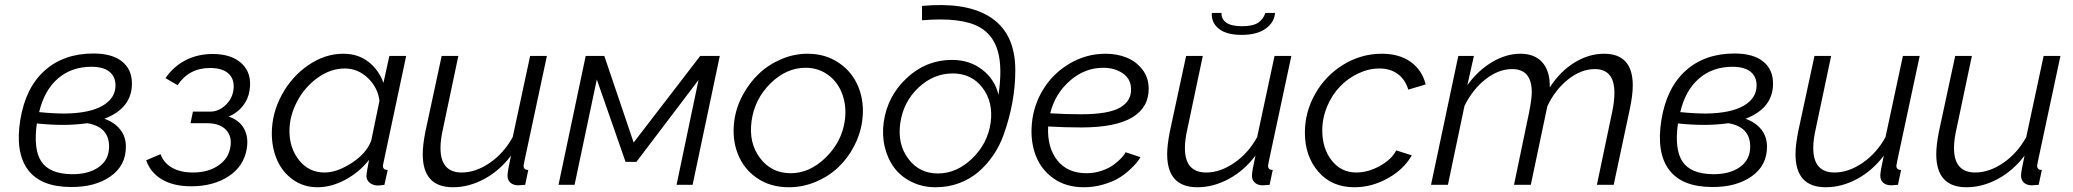

<svg xmlns="http://www.w3.org/2000/svg" viewBox="-20 -747 8377 776"><path d="M401.9 -267.1Q442.9 -252.4 465.8 -223.6Q488.8 -194.8 488.8 -153.8Q488.8 -77.6 426.3 -33.9Q363.8 9.8 266.1 8.8Q144 8.3 92.5 -61.5Q41 -131.3 62 -262.2Q83 -392.1 160.2 -461.4Q237.3 -530.8 357.9 -530.8Q432.6 -530.8 472.9 -498.8Q513.2 -466.8 513.2 -409.2Q513.2 -309.6 401.9 -267.1ZM349.1 -477.1Q269 -477.1 214.1 -429.7Q159.2 -382.3 138.2 -293.9Q195.3 -288.1 243.2 -288.1Q342.8 -289.6 394.8 -319.8Q446.8 -350.1 446.8 -401.9Q446.8 -437.5 422.1 -457.3Q397.5 -477.1 349.1 -477.1ZM269 -43Q336.9 -42 378.9 -71.5Q420.9 -101.1 420.9 -154.8Q420.9 -233.9 333 -249Q282.7 -242.2 235.8 -242.2Q186 -242.2 128.9 -248Q114.3 -143.6 147.2 -94Q180.2 -44.4 269 -43Z M752.9 5.9Q681.6 5.9 635 -21.5Q588.4 -48.8 570.8 -99.1L628.9 -124Q641.6 -88.4 675.5 -69.1Q709.5 -49.8 759.8 -49.8Q820.8 -49.8 862.3 -77.9Q903.8 -106 911.1 -152.8Q918.5 -195.3 893.8 -221.9Q869.1 -248.5 818.8 -249H750L759.8 -295.9H830.1Q862.3 -295.9 889.6 -320.3Q917 -344.7 922.9 -379.9Q930.2 -422.4 906 -447.3Q881.8 -472.2 829.1 -472.2Q743.7 -472.2 697.8 -402.8L648.9 -431.2Q680.7 -478 729.7 -503.4Q778.8 -528.8 839.8 -528.8Q916.5 -528.8 957.8 -489.5Q999 -450.2 988.8 -382.8Q983.9 -346.7 960.9 -318.1Q938 -289.6 903.8 -275.9Q947.3 -261.7 966.3 -227.1Q985.4 -192.4 977.1 -145Q965.3 -74.7 903.8 -34.4Q842.3 5.9 752.9 5.9Z M1078.6 -208Q1078.6 -289.1 1119.1 -363.8Q1159.7 -438.5 1226.8 -484.1Q1293.9 -529.8 1367.7 -529.8Q1427.7 -529.8 1469.5 -496.8Q1511.2 -463.9 1529.8 -412.1L1553.7 -521H1621.6L1529.8 -88.9Q1527.8 -81.1 1527.8 -76.2Q1527.8 -60.1 1546.9 -60.1L1533.7 0Q1528.8 0.5 1519.8 1.7Q1510.7 2.9 1506.8 2.9Q1484.9 1.5 1472.9 -9.3Q1460.9 -20 1460.9 -37.1Q1460.9 -45.9 1471.7 -101.1Q1431.6 -50.3 1375.2 -20.3Q1318.8 9.8 1263.7 9.8Q1207.5 9.8 1164.6 -20.5Q1121.6 -50.8 1100.1 -99.9Q1078.6 -148.9 1078.6 -208ZM1480.5 -179.2 1513.7 -339.8Q1506.8 -393.6 1466.6 -431.9Q1426.3 -470.2 1373.5 -470.2Q1315.9 -470.2 1263.4 -432.4Q1210.9 -394.5 1180.4 -336.2Q1149.9 -277.8 1149.9 -217.8Q1149.9 -147.5 1189.5 -98.6Q1229 -49.8 1291.5 -49.8Q1342.8 -49.8 1402.3 -88.9Q1461.9 -127.9 1480.5 -179.2Z M1688.5 -124Q1688.5 -159.7 1699.2 -214.8L1765.1 -521H1832.5L1770.5 -227.1Q1760.3 -182.6 1760.3 -148.9Q1760.3 -49.8 1846.2 -49.8Q1902.8 -49.8 1959.7 -88.9Q2016.6 -127.9 2052.2 -192.9L2122.6 -521H2190.4L2099.6 -96.2Q2099.1 -92.3 2097.7 -85.4Q2096.2 -78.6 2096.2 -77.1Q2096.2 -60.1 2115.2 -60.1L2102.5 0Q2075.7 2 2074.2 2Q2053.7 1.5 2042.5 -9Q2031.2 -19.5 2031.2 -37.1Q2031.2 -54.7 2045.4 -118.2Q2000 -57.6 1937.7 -23.9Q1875.5 9.8 1810.5 9.8Q1688.5 9.8 1688.5 -124Z M2237.3 0 2347.2 -521H2422.4L2541 -170.9L2810.1 -521H2889.2L2779.3 0H2714.4L2803.2 -423.8L2552.2 -92.8H2508.3L2392.1 -425.8L2302.2 0Z M3168 9.8Q3094.2 9.8 3040 -27.1Q2985.8 -64 2961.9 -125.2Q2938 -186.5 2947.8 -258.8Q2955.1 -313 2981.7 -362.5Q3008.3 -412.1 3047.1 -449Q3085.9 -485.8 3137.5 -507.8Q3189 -529.8 3243.7 -529.8Q3316.9 -529.8 3371.3 -492.4Q3425.8 -455.1 3450.2 -393.3Q3474.6 -331.5 3464.8 -258.8Q3457.5 -204.6 3431.6 -155.5Q3405.8 -106.4 3367.2 -70.1Q3328.6 -33.7 3276.6 -12Q3224.6 9.8 3168 9.8ZM3175.8 -46.9Q3252.4 -46.9 3317.4 -110.4Q3382.3 -173.8 3394.5 -259.8Q3402.3 -317.4 3384.3 -366.5Q3366.2 -415.5 3326.9 -444.3Q3287.6 -473.1 3235.8 -473.1Q3158.2 -473.1 3094 -409.9Q3029.8 -346.7 3017.6 -257.8Q3005.4 -169.4 3051.8 -108.2Q3098.1 -46.9 3175.8 -46.9Z M3761.7 9.8Q3708.5 9.8 3664.8 -11.7Q3621.1 -33.2 3594.2 -69.1Q3567.4 -105 3555.9 -153.1Q3544.4 -201.2 3551.8 -253.9Q3566.9 -359.4 3645.3 -432.1Q3723.6 -504.9 3827.6 -504.9Q3898.9 -504.9 3950 -465.3Q4001 -425.8 4015.6 -363.8Q4031.7 -472.7 4013.2 -538.8Q3994.6 -605 3940.9 -636.2Q3867.2 -678.7 3706.5 -665V-723.1Q3877.4 -738.8 3971.7 -684.1Q4083.5 -620.6 4083.5 -462.9Q4083.5 -333.5 4035.6 -200.2Q4019.5 -156.2 3994.1 -119.1Q3968.8 -82 3935.1 -52.7Q3901.4 -23.4 3856.7 -6.8Q3812 9.8 3761.7 9.8ZM3770.5 -45.9Q3846.2 -45.9 3908.9 -106.2Q3971.7 -166.5 3983.9 -251Q3995.1 -334.5 3950.9 -392.3Q3906.7 -450.2 3830.6 -450.2Q3753.4 -450.2 3692.4 -393.1Q3631.3 -335.9 3618.7 -250Q3606.4 -165 3650.9 -105.5Q3695.3 -45.9 3770.5 -45.9Z M4371.6 -46.9Q4403.3 -46.9 4432.6 -56.9Q4461.9 -66.9 4481.2 -81.3Q4500.5 -95.7 4512.7 -108.9Q4524.9 -122.1 4529.3 -131.8L4589.4 -111.8Q4584 -102.1 4574.5 -90.1Q4564.9 -78.1 4544.4 -59.3Q4523.9 -40.5 4499.5 -26.1Q4475.1 -11.7 4438 -1Q4400.9 9.8 4360.4 9.8Q4289.1 9.8 4238.5 -25.6Q4188 -61 4166 -118.9Q4144 -176.8 4150.4 -247.1Q4157.2 -322.3 4196.8 -386.5Q4236.3 -450.7 4303.2 -490.2Q4370.1 -529.8 4449.2 -529.8Q4494.1 -529.8 4532.5 -514.6Q4570.8 -499.5 4596.4 -467Q4622.1 -434.6 4622.6 -390.1Q4623.5 -313 4556.2 -272.5Q4488.8 -231.9 4349.6 -231.9Q4282.7 -231.9 4216.3 -235.8Q4211.9 -151.9 4252.9 -99.4Q4293.9 -46.9 4371.6 -46.9ZM4438.5 -473.1Q4363.8 -473.1 4303.7 -420.2Q4243.7 -367.2 4224.6 -289.1Q4285.6 -285.2 4349.6 -285.2Q4460.4 -285.2 4507.1 -312.3Q4553.7 -339.4 4551.3 -389.2Q4549.8 -429.2 4517.1 -451.2Q4484.4 -473.1 4438.5 -473.1Z M4998 -606Q4936.5 -606 4905.8 -631.1Q4875 -656.2 4877.9 -694.8H4917Q4915.5 -671.4 4935.3 -656.2Q4955.1 -641.1 5000 -641.1Q5043.5 -641.1 5064.7 -655Q5085.9 -668.9 5094.2 -694.8H5133.3Q5130.4 -656.2 5095.2 -631.1Q5060.1 -606 4998 -606ZM4697.3 -124Q4697.3 -159.7 4708 -214.8L4773.9 -521H4841.3L4779.3 -227.1Q4769 -182.6 4769 -148.9Q4769 -49.8 4855 -49.8Q4911.6 -49.8 4968.5 -88.9Q5025.4 -127.9 5061 -192.9L5131.3 -521H5199.2L5108.4 -96.2Q5107.9 -92.3 5106.4 -85.4Q5105 -78.6 5105 -77.1Q5105 -60.1 5124 -60.1L5111.3 0Q5084.5 2 5083 2Q5062.5 1.5 5051.3 -9Q5040 -19.5 5040 -37.1Q5040 -54.7 5054.2 -118.2Q5008.8 -57.6 4946.5 -23.9Q4884.3 9.8 4819.3 9.8Q4697.3 9.8 4697.3 -124Z M5253.9 -210.9Q5253.9 -293.9 5295.4 -367.4Q5336.9 -440.9 5408.9 -485.4Q5481 -529.8 5564.9 -529.8Q5635.7 -529.8 5681.6 -496.8Q5727.5 -463.9 5742.2 -405.8L5671.9 -384.8Q5659.2 -426.3 5628.9 -448.2Q5598.6 -470.2 5555.2 -470.2Q5511.7 -470.2 5469.5 -450.2Q5427.2 -430.2 5395.3 -396.7Q5363.3 -363.3 5343.8 -316.7Q5324.2 -270 5324.2 -220.2Q5324.2 -146.5 5362.5 -98.1Q5400.9 -49.8 5461.9 -49.8Q5509.3 -49.8 5557.1 -76.4Q5605 -103 5623 -139.2L5686 -119.1Q5653.8 -62.5 5589.1 -26.4Q5524.4 9.8 5454.1 9.8Q5362.3 9.8 5308.1 -53.2Q5253.9 -116.2 5253.9 -210.9Z M5874 -521H5937L5910.6 -402.8Q5953.1 -461.9 6010 -495.8Q6066.9 -529.8 6125 -529.8Q6183.6 -529.8 6214.4 -494.1Q6245.1 -458.5 6243.7 -394Q6286.6 -459.5 6344.2 -494.6Q6401.9 -529.8 6462.9 -529.8Q6579.1 -529.8 6579.1 -401.9Q6579.1 -361.8 6566.9 -305.2L6502 0H6434.1L6495.1 -291Q6504.9 -335 6504.9 -372.1Q6504.9 -467.8 6425.8 -467.8Q6370.6 -467.8 6318.1 -426.3Q6265.6 -384.8 6233.9 -317.9L6167 0H6099.1L6159.7 -291Q6170.9 -345.7 6170.9 -374Q6170.9 -467.8 6091.8 -467.8Q6036.6 -467.8 5984.4 -427Q5932.1 -386.2 5898.9 -318.8L5832 0H5763.7Z M7034.7 -267.1Q7075.7 -252.4 7098.6 -223.6Q7121.6 -194.8 7121.6 -153.8Q7121.6 -77.6 7059.1 -33.9Q6996.6 9.8 6898.9 8.8Q6776.9 8.3 6725.3 -61.5Q6673.8 -131.3 6694.8 -262.2Q6715.8 -392.1 6793 -461.4Q6870.1 -530.8 6990.7 -530.8Q7065.4 -530.8 7105.7 -498.8Q7146 -466.8 7146 -409.2Q7146 -309.6 7034.7 -267.1ZM6981.9 -477.1Q6901.9 -477.1 6846.9 -429.7Q6792 -382.3 6771 -293.9Q6828.1 -288.1 6876 -288.1Q6975.6 -289.6 7027.6 -319.8Q7079.6 -350.1 7079.6 -401.9Q7079.6 -437.5 7054.9 -457.3Q7030.3 -477.1 6981.9 -477.1ZM6901.9 -43Q6969.7 -42 7011.7 -71.5Q7053.7 -101.1 7053.7 -154.8Q7053.7 -233.9 6965.8 -249Q6915.5 -242.2 6868.7 -242.2Q6818.8 -242.2 6761.7 -248Q6747.1 -143.6 6780 -94Q6813 -44.4 6901.9 -43Z M7236.8 -124Q7236.8 -159.7 7247.6 -214.8L7313.5 -521H7380.9L7318.8 -227.1Q7308.6 -182.6 7308.6 -148.9Q7308.6 -49.8 7394.5 -49.8Q7451.2 -49.8 7508.1 -88.9Q7564.9 -127.9 7600.6 -192.9L7670.9 -521H7738.8L7647.9 -96.2Q7647.5 -92.3 7646 -85.4Q7644.5 -78.6 7644.5 -77.1Q7644.5 -60.1 7663.6 -60.1L7650.9 0Q7624 2 7622.6 2Q7602.1 1.5 7590.8 -9Q7579.6 -19.5 7579.6 -37.1Q7579.6 -54.7 7593.8 -118.2Q7548.3 -57.6 7486.1 -23.9Q7423.8 9.8 7358.9 9.8Q7236.8 9.8 7236.8 -124Z M7805.7 -124Q7805.7 -159.7 7816.4 -214.8L7882.3 -521H7949.7L7887.7 -227.1Q7877.4 -182.6 7877.4 -148.9Q7877.4 -49.8 7963.4 -49.8Q8020 -49.8 8076.9 -88.9Q8133.8 -127.9 8169.4 -192.9L8239.7 -521H8307.6L8216.8 -96.2Q8216.3 -92.3 8214.8 -85.4Q8213.4 -78.6 8213.4 -77.1Q8213.4 -60.1 8232.4 -60.1L8219.7 0Q8192.9 2 8191.4 2Q8170.9 1.5 8159.7 -9Q8148.4 -19.5 8148.4 -37.1Q8148.4 -54.7 8162.6 -118.2Q8117.2 -57.6 8054.9 -23.9Q7992.7 9.8 7927.7 9.8Q7805.7 9.8 7805.7 -124Z"/></svg>

Font: Rawline
Style: Italic
Weight: 400
Italic angle: -12°
Designer: Matt McInerney, Pablo Impallari, Rodrigo Fuenzalida
Foundry: Matt McInerney, Pablo Impallari, Rodrigo Fuenzalida
Version: Version 4.020;PS 004.020;hotconv 1.0.88;makeotf.lib2.5.64775